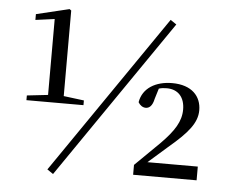

<svg xmlns="http://www.w3.org/2000/svg" viewBox="-53 -802 1043 892"><g transform="rotate(5 468.0 -356.0)"><path d="M226 29 736 -713 708 -732 198 10ZM597 0H893V-64H658L747 -142C836 -217 877 -266 877 -325C877 -390 833 -440 741 -440C665 -440 604 -405 593 -338C601 -324 614 -315 628 -315C644 -315 659 -326 666 -360L681 -409C693 -413 705 -414 718 -414C772 -414 802 -378 802 -322C802 -267 773 -221 712 -159L597 -46ZM171 -302H339V-324L244 -336V-735L236 -741L82 -704V-677L171 -689V-335L73 -324V-302Z"/></g></svg>

Font: Noto Serif JP Medium
Style: Regular
Weight: 500
Designer: Ryoko NISHIZUKA 西塚涼子 (kana & ideographs); Frank Grießhammer (Latin, Greek & Cyrillic); Wenlong ZHANG 张文龙 (bopomofo); San
Foundry: Adobe
Version: Version 2.001;hotconv 1.1.0;makeotfexe 2.6.0